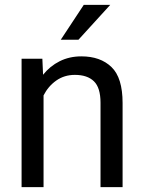

<svg xmlns="http://www.w3.org/2000/svg" viewBox="-20 -770 592 790"><path d="M288.1 -461.9Q244.6 -461.9 211.4 -438.5Q178.2 -415 159.2 -377.4V0H68.8V-528.3H154.3L157.2 -462.4Q185.5 -498 225.6 -518.1Q265.6 -538.1 314.9 -538.1Q393.1 -538.1 438.7 -494.1Q484.4 -450.2 484.4 -346.2V0H393.6V-347.2Q393.6 -409.2 366.5 -435.5Q339.4 -461.9 288.1 -461.9ZM230 -606.4 324.7 -750H433.6L302.7 -606.4Z"/></svg>

Font: Vazirmatn UI
Style: Regular
Weight: 400
Designer: Saber Rastikerdar
Foundry: Saber Rastikerdar
Version: Version 33.003